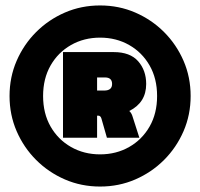

<svg xmlns="http://www.w3.org/2000/svg" viewBox="-20 -674 734 704"><path d="M347 10Q278 10 218 -16Q158 -42 112.5 -87.5Q67 -133 41 -193Q15 -253 15 -322Q15 -391 41 -451Q67 -511 112.5 -556.5Q158 -602 218 -628Q278 -654 347 -654Q416 -654 476 -628Q536 -602 581.5 -556.5Q627 -511 653 -451Q679 -391 679 -322Q679 -253 653 -193Q627 -133 581.5 -87.5Q536 -42 476 -16Q416 10 347 10ZM347 -108Q406 -108 453.5 -135Q501 -162 528.5 -210Q556 -258 556 -322Q556 -386 528.5 -434Q501 -482 453.5 -509Q406 -536 347 -536Q288 -536 240.5 -509Q193 -482 165.5 -434Q138 -386 138 -322Q138 -258 165.5 -210Q193 -162 240.5 -135Q288 -108 347 -108ZM211 -169V-483H397Q457 -483 486.5 -449.5Q516 -416 516 -366Q516 -298 454 -267Q461 -261 465 -250L491 -169H372L352 -239Q349 -250 340 -250H336V-169ZM336 -342H362Q391 -342 391 -366Q391 -390 365 -390H336Z"/></svg>

Font: Boz Display
Style: Regular
Weight: 900
Version: Version 2.000; ttfautohint (v1.8.3)